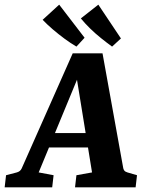

<svg xmlns="http://www.w3.org/2000/svg" viewBox="-36 -804 633 824"><path d="M158 -233H377L391 -171H135ZM493 -82Q494 -77 497.5 -72Q501 -67 511 -64L552 -52L546 0H286L292 -52L359 -64L284 -526H321L130 -64L194 -52L188 0H-16L-10 -52L36 -64Q51 -68 57 -81L276 -575H404ZM483 -639 445 -604Q423 -620 398 -640Q373 -660 350.5 -682Q328 -704 311 -725L386 -784ZM327 -642 292 -604Q268 -618 241.5 -637.5Q215 -657 190.5 -678Q166 -699 147 -719L218 -784Z"/></svg>

Font: Yrsa
Style: Italic
Weight: 400
Italic angle: -7.10001°
Designer: Anna Giedrys (Yrsa+Rasa design), David Brezina (Yrsa art-direction, Rasa art-direction, design)
Foundry: Rosetta Type Foundry
Version: Version 2.004